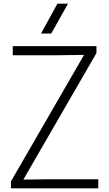

<svg xmlns="http://www.w3.org/2000/svg" viewBox="-20 -1033 599 1053"><path d="M519 0H40V-38L441 -732L300 -730H50V-780H509V-742L108 -48L251 -50H519ZM261 -849H205L295 -1013H353Z"/></svg>

Font: Tanohe Sans Light
Style: Regular
Weight: 300
Designer: Village Type and Design LLC & Cristiano Sobral
Foundry: Cooper Hewitt Smithsonian Design Museum
Version: Version 1.00;September 29, 2021;FontCreator 13.0.0.2655 64-b